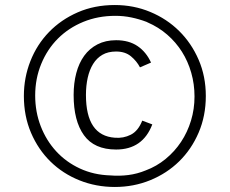

<svg xmlns="http://www.w3.org/2000/svg" viewBox="-20 -732 914 764"><path d="M437 12Q362 12 296 -14.5Q230 -41 181 -89Q132 -137 103.5 -203.5Q75 -270 75 -350Q75 -423 101 -489Q127 -555 175 -604.5Q223 -654 289.5 -683Q356 -712 437 -712Q512 -712 578 -684.5Q644 -657 693 -608.5Q742 -560 770.5 -494Q799 -428 799 -350Q799 -271 770.5 -204.5Q742 -138 693 -90Q644 -42 578 -15Q512 12 437 12ZM419 -34Q455 -31 490.5 -35.5Q526 -40 560 -54Q603 -70 639 -99.5Q675 -129 700.5 -167.5Q726 -206 740 -252Q754 -298 754 -348Q754 -397 741 -442.5Q728 -488 704 -526Q680 -564 645.5 -594Q611 -624 567 -643L563 -645Q534 -656 503 -662.5Q472 -669 439 -669Q370 -669 311.5 -645Q253 -621 210.5 -578.5Q168 -536 144 -477.5Q120 -419 120 -352Q120 -287 142 -230Q164 -173 203.5 -130Q243 -87 298 -61.5Q353 -36 419 -34ZM442 -137Q355 -137 314 -194Q273 -251 273 -354Q273 -401 283.5 -441Q294 -481 315 -510Q336 -539 368 -555.5Q400 -572 442 -572Q493 -572 527.5 -548.5Q562 -525 581 -483Q570 -478 559 -473.5Q548 -469 537 -464Q524 -489 501 -508Q478 -527 442 -527Q410 -527 387.5 -514Q365 -501 350.5 -477.5Q336 -454 329 -422.5Q322 -391 322 -354Q322 -192 437 -184Q471 -181 500.5 -196Q530 -211 546 -252Q556 -248 566 -244.5Q576 -241 586 -237Q548 -137 442 -137Z"/></svg>

Font: Transpass ExtraLight
Style: Regular
Weight: 200
Designer: Delve Withrington
Foundry: Delve Fonts
Version: Version 1.001;December 18, 2019;FontCreator 12.0.0.2547 64-b